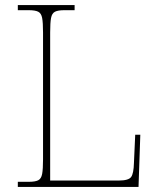

<svg xmlns="http://www.w3.org/2000/svg" viewBox="-20 -734 623 754"><path d="M50 0V-20H93Q118 -20 130 -26Q142 -32 145.5 -51Q149 -70 149 -108V-606Q149 -645 145.5 -663.5Q142 -682 130 -688Q118 -694 93 -694H50V-714H273V-694H233Q208 -694 196 -688Q184 -682 180.5 -663.5Q177 -645 177 -606V-25H446Q485 -25 495 -39Q505 -53 506 -94L511 -205H531L524 0Z"/></svg>

Font: Noto Serif Tamil Thin
Style: Italic
Weight: 100
Italic angle: -12°
Designer: Indian Type Foundry, Tom Grace, and the Monotype Design Team
Foundry: Monotype Imaging Inc.
Version: Version 2.003; ttfautohint (v1.8.4.7-5d5b)